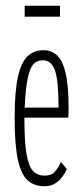

<svg xmlns="http://www.w3.org/2000/svg" viewBox="-20 -639 290 669"><path d="M135 10Q99 10 76 -11Q53 -32 42 -84Q31 -136 31 -227Q31 -317 42 -369Q53 -421 75.5 -442.5Q98 -464 131 -464Q159 -464 178.5 -446.5Q198 -429 208.5 -385Q219 -341 219 -261Q219 -251 218.5 -244Q218 -237 218 -229H65Q65 -149 72 -105Q79 -61 94.5 -44Q110 -27 136 -27Q159 -27 171.5 -41Q184 -55 192 -75L213 -50Q201 -23 181.5 -6.5Q162 10 135 10ZM66 -264H184Q184 -358 171.5 -393.5Q159 -429 129 -429Q109 -429 96.5 -415.5Q84 -402 76.5 -366Q69 -330 66 -264ZM66 -581V-619H189V-581Z"/></svg>

Font: Inconsolata UltraCondensed Light
Style: Regular
Weight: 300
Width: 1
Monospace: yes
Designer: Raph Levien, Cyreal, Brenton Simpson
Foundry: Raph Levien, Cyreal, Google
Version: Version 3.001; ttfautohint (v1.8.2.53-6de2)